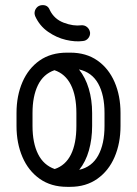

<svg xmlns="http://www.w3.org/2000/svg" viewBox="-20 -719 531 744"><path d="M44 -281Q44 -348 67 -401Q90 -454 133.5 -484.5Q177 -515 240 -515H252Q314 -515 357.5 -484.5Q401 -454 424 -401Q447 -348 447 -281V-231Q447 -164 424 -110.5Q401 -57 357 -26Q313 5 252 5H240Q178 5 134 -26Q90 -57 67 -110.5Q44 -164 44 -231ZM337 -231Q337 -180 324.5 -136Q312 -92 287 -61Q336 -72 360.5 -116.5Q385 -161 385 -231V-281Q385 -351 360.5 -395Q336 -439 286 -450Q311 -419 324 -375.5Q337 -332 337 -281ZM106 -281V-231Q106 -165 127.5 -122Q149 -79 192 -64Q234 -78 255 -120.5Q276 -163 276 -231V-281Q276 -348 254.5 -390.5Q233 -433 191 -447Q148 -432 127 -389Q106 -346 106 -281ZM173 -680Q190 -645 227 -631Q264 -617 295 -621Q308 -622 317.5 -614Q327 -606 329 -593Q330 -581 322 -571Q314 -561 301 -560Q272 -556 235.5 -564.5Q199 -573 166 -596Q133 -619 116 -657Q115 -661 114 -665Q113 -678 121 -688Q129 -698 142 -699Q165 -701 173 -680Z"/></svg>

Font: Libertine Sup Medium
Style: Regular
Weight: 500
Designer: Bastien Sozeau
Foundry: NBR — Bastien Sozeau
Version: Version 2.003; ttfautohint (v1.8.4.7-5d5b);gftools[0.9.33]